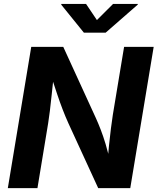

<svg xmlns="http://www.w3.org/2000/svg" viewBox="-20 -969 812 989"><path d="M20.3 0 140.9 -727.5H305.9L474.6 -359.2Q486.7 -332.5 499.3 -299.7Q511.9 -267 524.3 -225.9Q536.6 -184.8 547.4 -132.9H533.5Q536.7 -173.6 541.4 -219.1Q546 -264.6 551.3 -306.7Q556.6 -348.8 561.3 -378.3L619.2 -727.5H771.6L651 0H485.8L332.4 -333.9Q315.9 -370.6 302.5 -405.6Q289 -440.6 274.5 -483.9Q260.1 -527.2 240.2 -587.5H257.6Q251.8 -532.6 246.6 -484.3Q241.4 -436 236.9 -397.7Q232.3 -359.4 228.1 -334.4L172.9 0ZM423.3 -948.7 479.2 -865.6 562.4 -948.7H690.1L689.4 -945.1L524.3 -800.8H412L295.3 -945.1L296 -948.7Z"/></svg>

Font: Inter Variable
Style: Italic
Weight: 400
Italic angle: -9.39999°
Designer: Rasmus Andersson
Foundry: rsms
Version: Version 4.001;git-9221beed3